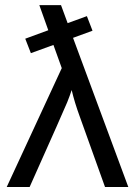

<svg xmlns="http://www.w3.org/2000/svg" viewBox="-20 -745 540 765"><path d="M348.6 -622.6 271 -594.2 491.2 0H398.4L297.4 -281.7Q277.3 -336.4 265.6 -386.2Q258.3 -363.8 247.8 -337.6Q237.3 -311.5 98.1 0H6.8L226.1 -473.6L192.9 -565.9L103 -533.2L80.6 -590.8L172.4 -624.5L136.7 -724.6H223.1L249.5 -652.8L326.2 -680.7Z"/></svg>

Font: Liberation Sans
Style: Regular
Weight: 400
Designer: Steve Matteson
Foundry: Ascender Corporation
Version: Version 2.00.1